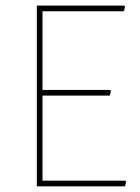

<svg xmlns="http://www.w3.org/2000/svg" viewBox="-20 -657 494 677"><path d="M420.9 0H109.9V-637.2H418L420.9 -632.8L417 -617.2H129.9V-339.8H368.2L371.1 -335.9L367.2 -319.8H129.9V-20H421.9L424.8 -16.1Z"/></svg>

Font: Datalegreya
Style: Dot
Weight: 700
Designer: Figs Lab
Foundry: Figs Lab
Version: Version 1.002;PS 001.002;hotconv 1.0.70;makeotf.lib2.5.58329